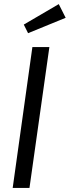

<svg xmlns="http://www.w3.org/2000/svg" viewBox="-20 -918 341 938"><path d="M267.1 -897.9 300.8 -831.1 117.2 -755.9 96.2 -797.9ZM221.2 -688 124 0H42L138.2 -688Z"/></svg>

Font: Fira Sans Compressed Book
Style: Italic
Weight: 350
Width: 3
Italic angle: -8°
Designer: Carrois Corporate & Edenspiekermann AG
Foundry: Carrois Corporate GbR & Edenspiekermann AG
Version: Version 4.203;PS 004.203;hotconv 1.0.88;makeotf.lib2.5.64775